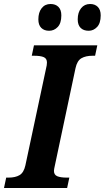

<svg xmlns="http://www.w3.org/2000/svg" viewBox="-41 -941 524 961"><path d="M-10 -52H2Q36 -52 57 -64.5Q78 -77 86 -113L189 -596Q194 -615 194 -628Q194 -648 178 -655Q162 -662 129 -662H118L129 -714H446L435 -662H423Q388 -662 366.5 -649.5Q345 -637 337 -600L235 -119Q229 -93 229 -86Q229 -66 245.5 -59Q262 -52 294 -52H306L295 0H-21ZM151 -844Q151 -879 167.5 -900Q184 -921 212 -921Q237 -921 251.5 -906.5Q266 -892 266 -864Q266 -825 248 -806Q230 -787 205 -787Q180 -787 165.5 -801.5Q151 -816 151 -844ZM348 -844Q348 -879 365 -900Q382 -921 410 -921Q434 -921 448.5 -906.5Q463 -892 463 -864Q463 -825 445 -806Q427 -787 403 -787Q377 -787 362.5 -801.5Q348 -816 348 -844Z"/></svg>

Font: Noto Serif Narrow
Style: Bold Italic
Weight: 700
Width: 4
Italic angle: -12°
Designer: Monotype Design Team
Foundry: Monotype Imaging Inc.
Version: Version 1.001